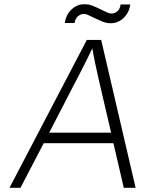

<svg xmlns="http://www.w3.org/2000/svg" viewBox="-20 -889 687 909"><path d="M25 0 391 -700H459L622 0H566L517 -211H187L77 0ZM213 -261H506L454 -484Q447 -515 441.5 -539Q436 -563 431.5 -585Q427 -607 422 -632Q420 -645 417 -660Q409 -643 402 -629Q390 -604 378.5 -581.5Q367 -559 354.5 -534.5Q342 -510 325 -478ZM505 -779Q483 -779 463.5 -787.5Q444 -796 422 -806Q411 -811 399.5 -817Q388 -823 377 -823Q362 -823 349 -812Q336 -801 333 -780H287Q293 -821 319.5 -845Q346 -869 379 -869Q401 -869 420.5 -861Q440 -853 462 -842Q473 -837 485 -831Q497 -825 508 -825Q523 -825 535.5 -835.5Q548 -846 551 -868H597Q593 -841 579.5 -821Q566 -801 546.5 -790Q527 -779 505 -779Z"/></svg>

Font: Lexend ExtLt
Style: Italic
Weight: 250
Italic angle: -8.13011°
Designer: Bonnie Shaver-Troup, Thomas Jockin
Foundry: Lexend
Version: Version 1.007